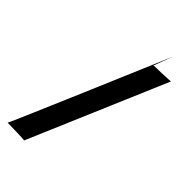

<svg xmlns="http://www.w3.org/2000/svg" viewBox="-356 -1171 1430 1430"><g transform="rotate(45 359.0 -455.5)"><path d="M677 -928C676 -924 492 -920 492 -920C497 -920 503 -924 504 -928L556 -1068C556 -1068 39 150 34 150C34 150 215 153 214 157Z"/></g></svg>

Font: PlasticEraser
Style: Regular
Weight: 400
Foundry: Cannot Into Space Fonts
Version: Version 0.43